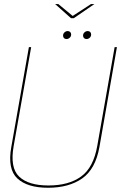

<svg xmlns="http://www.w3.org/2000/svg" viewBox="-20 -902 605 927"><path d="M212 4.5Q312.5 4.5 376.8 -40.5Q441 -85.5 460 -192L544.5 -674.5H533.5L449.5 -197Q431 -92.5 371.2 -49.5Q311.5 -6.5 214 -6.5Q117 -6.5 72.2 -49.5Q27.5 -92.5 46 -197L130.5 -674.5H119.5L34.5 -192Q15.5 -85.5 63.8 -40.5Q112 4.5 212 4.5ZM301 -713.5Q309.5 -713.5 316.5 -719.8Q323.5 -726 323.5 -735.5Q323.5 -743 318.8 -747.5Q314 -752 307 -752Q298.5 -752 291.5 -745.8Q284.5 -739.5 284.5 -730Q284.5 -722.5 289 -718Q293.5 -713.5 301 -713.5ZM397.5 -713.5Q406.5 -713.5 413.2 -719.8Q420 -726 420 -735.5Q420 -743 415.5 -747.5Q411 -752 403.5 -752Q395 -752 388 -745.8Q381 -739.5 381 -730Q381 -722.5 385.8 -718Q390.5 -713.5 397.5 -713.5ZM323 -814H336L436 -882.5H419.5L331 -825L261.5 -882.5H246Z"/></svg>

Font: Anybody Thin Thin
Style: Italic
Weight: 250
Italic angle: -10°
Version: Version 1.113;gftools[0.9.25]